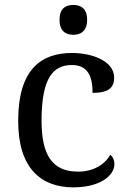

<svg xmlns="http://www.w3.org/2000/svg" viewBox="-20 -765 532 794"><path d="M283.2 9.8C395.5 9.8 453.1 -40 453.1 -85.9C453.1 -104 445.8 -117.2 436 -125C413.1 -84 365.2 -55.2 303.2 -55.2C195.8 -55.2 151.9 -124 151.9 -266.1C151.9 -355.5 164.1 -413.1 186 -448.2C208 -483.4 239.3 -496.1 277.8 -496.1C344.7 -496.1 362.8 -446.3 362.8 -380.9C421.9 -380.9 452.1 -397.5 452.1 -443.8C452.1 -513.2 360.4 -545.9 277.8 -545.9C151.9 -545.9 55.2 -480.5 55.2 -265.1C55.2 -167 78.6 -98.6 119.1 -54.2C159.7 -9.8 216.8 9.8 283.2 9.8ZM226.1 -683.1C226.1 -637.7 250.5 -621.1 283.2 -621.1C314.5 -621.1 340.3 -637.2 340.3 -683.1C340.3 -729.5 314.5 -744.6 283.2 -744.6C251 -744.6 226.1 -729.5 226.1 -683.1Z"/></svg>

Font: The Erased English
Style: Regular
Weight: 400
Designer: Monotype Design team + ligartures altered by 180 Amsterdam
Foundry: Monotype Imaging Inc.
Version: Version 1.030;Glyphs 3.1.2 (3151)